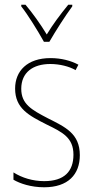

<svg xmlns="http://www.w3.org/2000/svg" viewBox="-20 -783 396 813"><path d="M166 -606H189C215 -651 255 -714 286 -756V-763H269C234 -720 204 -680 178 -637C152 -680 117 -729 88 -763H70V-756C97 -722 140 -653 166 -606ZM318 -126C318 -218 256 -245 183 -282C114 -318 70 -342 70 -407C70 -476 119 -512 193 -512C232 -512 273 -502 300 -486L312 -509C281 -526 239 -537 194 -537C95 -537 44 -482 44 -408C44 -324 102 -294 177 -256C245 -223 291 -200 291 -128C291 -57 252 -16 167 -16C119 -16 73 -30 37 -53V-22C64 -6 111 10 167 10C268 10 318 -44 318 -126Z"/></svg>

Font: Noto Sans Thai Cond Thin
Style: Regular
Weight: 100
Width: 3
Designer: Monotype Design Team
Foundry: Monotype Imaging Inc.
Version: Version 2.002